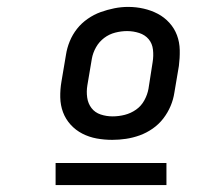

<svg xmlns="http://www.w3.org/2000/svg" viewBox="-20 -722 640 556"><path d="M305 -317Q282 -317 260 -321Q238 -325 218.5 -335Q199 -345 184.5 -361Q170 -377 162.5 -397Q155 -417 154.5 -440Q154 -463 158 -486L171 -563Q174 -583 182 -602.5Q190 -622 203 -638.5Q216 -655 234 -667.5Q252 -680 271.5 -687Q291 -694 311 -698Q331 -702 351 -702Q374 -702 396 -697Q418 -692 437 -682Q456 -672 470.5 -656Q485 -640 492.5 -620Q500 -600 500.5 -577Q501 -554 498 -531L485 -454Q482 -434 474 -415Q466 -396 453 -379Q440 -362 422 -349.5Q404 -337 384.5 -330Q365 -323 345 -320Q325 -317 305 -317ZM306 -385Q324 -385 341.5 -389.5Q359 -394 374 -404.5Q389 -415 398 -431.5Q407 -448 410 -465L422 -542Q425 -560 423 -578Q421 -596 410.5 -608.5Q400 -621 383 -626.5Q366 -632 348 -632Q331 -632 313.5 -627.5Q296 -623 281.5 -612Q267 -601 258 -585Q249 -569 246 -552L233 -475Q230 -457 232.5 -439.5Q235 -422 245 -409Q255 -396 271.5 -390.5Q288 -385 306 -385ZM141 -186V-250H462V-186Z"/></svg>

Font: Iosevka Slab Extended
Style: Italic
Weight: 400
Width: 7
Italic angle: -9°
Monospace: yes
Designer: Belleve Invis
Foundry: Belleve Invis
Version: Version 11.1.0; ttfautohint (v1.8.3)